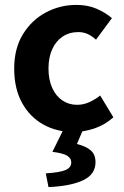

<svg xmlns="http://www.w3.org/2000/svg" viewBox="-20 -527 506 784"><path d="M280 12Q212 12 157 -18.5Q102 -49 70 -107Q38 -165 38 -247Q38 -329 73.5 -387Q109 -445 167 -476Q225 -507 292 -507Q338 -507 374 -491.5Q410 -476 437 -453L372 -365Q354 -381 337 -388.5Q320 -396 300 -396Q263 -396 235.5 -377.5Q208 -359 193 -325.5Q178 -292 178 -247Q178 -202 193 -168.5Q208 -135 234.5 -117Q261 -99 295 -99Q321 -99 345 -110Q369 -121 389 -137L443 -48Q407 -16 364 -2Q321 12 280 12ZM178 237 167 181Q226 177 248.5 167Q271 157 271 136Q271 120 255.5 109.5Q240 99 194 93L242 -4H322L294 61Q331 70 350.5 87Q370 104 370 135Q370 185 319.5 209Q269 233 178 237Z"/></svg>

Font: Assistant ExtraLight
Style: Bold
Weight: 700
Version: Version 3.000